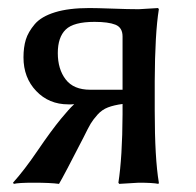

<svg xmlns="http://www.w3.org/2000/svg" viewBox="-20 -452 484 475"><path d="M283.2 -230V-361.8Q283.2 -383.8 265.6 -390.9Q248 -397.9 213.9 -397.9Q162.1 -397.9 142.6 -378.9Q123 -359.9 123 -320.8Q123 -280.8 142.6 -255.4Q162.1 -230 203.1 -230ZM163.6 -194.3Q161.1 -194.3 156.7 -193.8Q151.4 -193.8 148.9 -193.8Q101.1 -193.8 69.6 -226.8Q38.1 -259.8 38.1 -310.1Q38.1 -335 43.9 -354Q49.8 -373 65.9 -392.1Q82 -411.1 116 -421.6Q149.9 -432.1 201.2 -432.1Q218.3 -432.1 258.1 -430.7Q297.9 -429.2 323.2 -429.2L371.1 -432.1L373 -429.2Q363.3 -369.1 362.8 -251V-178.2Q362.8 -60.1 373 0L372.1 2.9Q357.9 0 323.2 0L274.9 2.9L272.9 0Q282.7 -63 283.2 -168.9V-194.8Q261.7 -191.9 247.1 -186.3Q232.4 -180.7 221.4 -168.5Q210.4 -156.2 204.3 -146Q198.2 -135.7 187 -112.8Q138.2 -17.6 126 2.9Q105 0 63 0Q25.9 0 14.2 2.9L12.2 0Q40 -30.8 73 -79.3Q106 -127.9 130.9 -158.2Q141.1 -170.4 148.7 -179Q156.2 -187.5 163.6 -194.3Z"/></svg>

Font: Biolilbert
Style: Regular
Weight: 400
Designer: Philipp H. Poll
Foundry: Philipp H. Poll
Version: Version 1.1.0